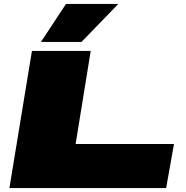

<svg xmlns="http://www.w3.org/2000/svg" viewBox="-20 -960 948 980"><path d="M28 0 143 -700H443L366 -225H868L828 0ZM189 -746 317 -940H584L396 -746Z"/></svg>

Font: Georama ExtraExtended Black
Style: Italic
Weight: 900
Width: 8
Italic angle: -9°
Designer: Jean-Baptiste Levee
Foundry: Production Type
Version: Version 1.000